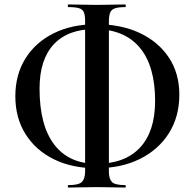

<svg xmlns="http://www.w3.org/2000/svg" viewBox="-20 -745 876 864"><path d="M288 99Q285 99 285 93.5Q285 88 288 88Q335.5 88 349.2 73Q363 58 363 27V-649Q363 -676 357.6 -689.5Q352.2 -703 335.9 -708Q319.7 -713 288 -713Q285 -713 285 -719Q285 -725 288 -725Q314 -725 346.5 -724Q379 -723 414.8 -723Q454 -723 486.5 -724Q519 -725 544 -725Q546 -725 546 -719Q546 -713 543.6 -713Q513 -713 497 -707.5Q481 -702 475.5 -687.5Q470 -673 470 -647V27Q470 58 482.8 73Q495.6 88 543.5 88Q546 88 546 93.5Q546 99 544 99Q518 99 486 98Q454 97 414.8 97Q379 97 346.5 98Q314 99 288 99ZM413 12Q304 12 222.1 -28.5Q140.2 -69 94.6 -142Q49 -215 49 -312Q49 -409 94.6 -482Q140.2 -555 222.1 -595.5Q303.9 -636 413 -636Q525 -636 608.9 -596.5Q692.9 -557 739.9 -486Q787 -415 787 -319Q787 -220 740 -145.5Q693 -71 609 -29.5Q525 12 413 12ZM414 -8Q542.3 -8 610.2 -81Q678 -154 678 -291Q678 -449 608.2 -531.5Q538.3 -614 406 -614Q286 -614 222 -545.5Q158 -477 158 -346Q158 -181 224 -94.5Q290 -8 414 -8Z"/></svg>

Font: Cormorant Infant Light
Style: Regular
Weight: 300
Designer: Christian Thalmann (Catharsis Fonts)
Foundry: Catharsis Fonts
Version: Version 4.001